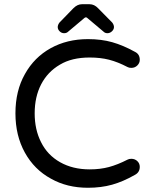

<svg xmlns="http://www.w3.org/2000/svg" viewBox="-20 -877 719 908"><path d="M253 -749Q253 -759 261 -770L327 -838Q346 -857 367 -857H404Q426 -857 444 -838L511 -770Q519 -759 519 -749Q519 -738 509.5 -729Q500 -720 488 -720Q477 -720 470 -727L394 -791Q391 -795 386 -795Q382 -795 378 -791L302 -727Q295 -720 283 -720Q271 -720 262 -729Q253 -738 253 -749ZM98 -527Q142 -606 219.5 -649Q297 -692 396 -692Q459 -692 510.5 -677.5Q562 -663 618 -632Q641 -621 641 -594Q641 -579 629.5 -567.5Q618 -556 601 -556Q590 -556 583 -560Q537 -584 496 -594.5Q455 -605 404 -605Q319 -605 263 -571Q205 -537 174.5 -478Q144 -419 144 -341Q144 -264 174 -205Q204 -144 264 -110Q324 -76 404 -76Q454 -76 495 -87Q536 -98 583 -122Q590 -126 601 -126Q618 -126 629.5 -115Q641 -104 641 -88Q641 -62 618 -50Q562 -18 510 -3.5Q458 11 396 11Q297 11 221 -32Q142 -75 97.5 -155.5Q53 -236 53 -341Q53 -448 98 -527Z"/></svg>

Font: 寒蝉全圆体
Style: Regular
Weight: 400
Designer: Warren2060
      Designed by Motoya company      

      [Varela Round]
      Joe Prince(Latin component); Avraham Cornf
Foundry: ChillType
Version: Version 3.200